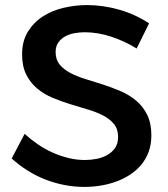

<svg xmlns="http://www.w3.org/2000/svg" viewBox="-20 -729 662 756"><path d="M518 -538Q473 -566 419.8 -584Q366.5 -602 313 -602Q294.5 -602 274.2 -598.5Q254 -595 237.2 -586Q220.5 -577 209.8 -562Q199 -547 199 -524Q199 -494 215.2 -474.5Q231.5 -455 258 -441.2Q284.5 -427.5 318.2 -417.2Q352 -407 387.5 -395.5Q423 -384 456.8 -369.2Q490.5 -354.5 517 -332Q543.5 -309.5 559.8 -276.5Q576 -243.5 576 -196Q576 -160 565.2 -131Q554.5 -102 535.5 -79.5Q516.5 -57 491 -40.5Q465.5 -24 436 -13.5Q406.5 -3 375 2Q343.5 7 312 7Q272.5 7 233.8 -0.5Q195 -8 158.5 -22.2Q122 -36.5 88.5 -57.5Q55 -78.5 26 -105L77 -202Q100.5 -180.5 128 -161.5Q155.5 -142.5 186 -128.8Q216.5 -115 249 -107Q281.5 -99 314 -99Q336 -99 359 -103.2Q382 -107.5 401.2 -118Q420.5 -128.5 432.8 -146Q445 -163.5 445 -190Q445 -220.5 428.8 -240.5Q412.5 -260.5 386 -274.2Q359.5 -288 325.5 -298Q291.5 -308 256 -319Q220.5 -330 186.5 -344.2Q152.5 -358.5 126 -380.8Q99.5 -403 83.2 -435.5Q67 -468 67 -515Q67 -567.5 90 -604.5Q113 -641.5 149.5 -664.8Q186 -688 231.5 -698.5Q277 -709 322 -709Q386 -709 449.8 -690.8Q513.5 -672.5 567 -637Z"/></svg>

Font: Argentum Sans
Style: Regular
Weight: 400
Designer: Julieta Ulanovsky, Owen Earl, Chris M. Simpson, Rasmus Andersson, Cristiano Sobral
Foundry: The Argentum Sans Project Authors
Version: Version 3.135; ttfautohint (v1.8.4.7-5d5b-dirty)